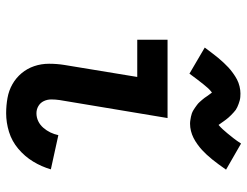

<svg xmlns="http://www.w3.org/2000/svg" viewBox="-112 -704 823 640"><g transform="rotate(90 300.0 -383.5)"><path d="M357 8Q331 8 306 3.5Q281 -1 260 -13Q239 -25 223.5 -43.5Q208 -62 200 -85.5Q192 -109 192 -135Q192 -161 196 -186L236 -429H112V-530H373L313 -170Q311 -156 311 -142.5Q311 -129 316.5 -117.5Q322 -106 333 -99.5Q344 -93 357 -93Q371 -93 383.5 -99Q396 -105 405.5 -116Q415 -127 421 -139.5Q427 -152 430 -166L544 -141Q535 -110 518 -82Q501 -54 475.5 -32.5Q450 -11 419 -1.5Q388 8 357 8ZM225 -603 138 -654Q148 -667 156.5 -678.5Q165 -690 173 -699.5Q181 -709 189 -717.5Q197 -726 204.5 -733Q212 -740 223 -748Q234 -756 244.5 -761.5Q255 -767 267.5 -770Q280 -773 291 -773Q297 -773 303 -772.5Q309 -772 314.5 -770.5Q320 -769 325.5 -767Q331 -765 336.5 -762.5Q342 -760 345.5 -757.5Q349 -755 354 -750.5Q359 -746 363.5 -741.5Q368 -737 371.5 -733Q375 -729 378 -725Q381 -721 383.5 -717.5Q386 -714 389.5 -709Q393 -704 396 -700Q404 -707 410 -713.5Q416 -720 423.5 -729Q431 -738 440 -749.5Q449 -761 458 -775L545 -725Q536 -712 527.5 -700.5Q519 -689 511 -679Q503 -669 495 -660.5Q487 -652 479.5 -645Q472 -638 461 -630Q450 -622 439 -616.5Q428 -611 416 -608Q404 -605 392 -605Q386 -605 380 -606Q374 -607 368.5 -608Q363 -609 357.5 -611Q352 -613 347 -616Q342 -619 338.5 -621.5Q335 -624 329.5 -628Q324 -632 320 -636.5Q316 -641 312.5 -645Q309 -649 306 -653Q303 -657 300.5 -661Q298 -665 294 -670Q290 -675 288 -678Q280 -672 273.5 -665Q267 -658 260 -649Q253 -640 244 -628.5Q235 -617 225 -603Z"/></g></svg>

Font: Iosevka Slab Extended
Style: Bold Italic
Weight: 700
Width: 7
Italic angle: -9°
Monospace: yes
Designer: Belleve Invis
Foundry: Belleve Invis
Version: Version 11.1.0; ttfautohint (v1.8.3)